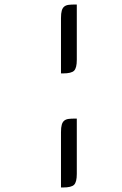

<svg xmlns="http://www.w3.org/2000/svg" viewBox="-20 -780 540 850"><path d="M320 -515Q320 -479 308 -467Q296 -455 259 -455H250V-700Q250 -721 253.5 -733Q257 -745 264.5 -751Q272 -757 283.5 -758.5Q295 -760 311 -760H320ZM320 -10Q320 26 308 38Q296 50 259 50H250V-195Q250 -216 253.5 -228Q257 -240 264.5 -246Q272 -252 283.5 -253.5Q295 -255 311 -255H320Z"/></svg>

Font: Warnes
Style: Regular
Weight: 400
Designer: Eduardo Rodriguez Tunni
Foundry: Eduardo Rodriguez Tunni
Version: Version 1.001